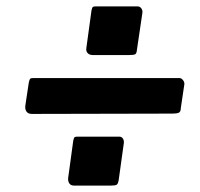

<svg xmlns="http://www.w3.org/2000/svg" viewBox="-20 -673 624 600"><path d="M351 -111Q349 -99 345 -96Q341 -93 326 -93H212Q201 -93 196.5 -100Q192 -107 193 -117L209 -234Q211 -243 213.5 -244.5Q216 -246 222 -246H353Q360 -246 364 -240Q368 -234 367 -226ZM545 -335Q545 -324 539 -321Q533 -318 520 -318L80 -317Q68 -317 63 -324Q58 -331 59 -342L70 -415Q72 -424 74 -426.5Q76 -429 83 -429H541Q547 -429 552 -422.5Q557 -416 556 -409ZM408 -518Q407 -506 402.5 -503.5Q398 -501 384 -501H270Q259 -501 253.5 -507.5Q248 -514 250 -524L266 -641Q268 -650 270.5 -651.5Q273 -653 279 -653H410Q417 -653 421.5 -647Q426 -641 425 -633Z"/></svg>

Font: Libre Franklin Thin
Style: Bold Italic
Weight: 700
Italic angle: -8°
Version: Version 3.000